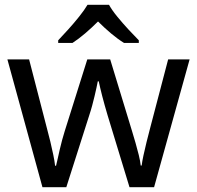

<svg xmlns="http://www.w3.org/2000/svg" viewBox="-20 -786 826 805"><path d="M431 -303Q425 -324 419 -344.5Q413 -365 408.5 -383.5Q404 -402 400 -418Q396 -434 394 -445H390Q388 -434 384.5 -418Q381 -402 376.5 -383Q372 -364 366.5 -343.5Q361 -323 354 -302L258 -1H158L11 -537H102L176 -251Q184 -222 191 -192.5Q198 -163 203.5 -136.5Q209 -110 211 -91H215Q218 -103 222 -121Q226 -139 230.5 -159Q235 -179 240.5 -199Q246 -219 251 -235L346 -537H442L534 -235Q541 -212 548.5 -186Q556 -160 562 -135.5Q568 -111 570 -92H574Q576 -109 581.5 -134.5Q587 -160 594.5 -190.5Q602 -221 610 -251L685 -537H775L626 -1H523ZM437 -766Q449 -744 471.5 -716.5Q494 -689 518.5 -662.5Q543 -636 562 -617V-606H500Q474 -622 446 -645.5Q418 -669 391 -696Q364 -669 337 -646Q310 -623 284 -606H224V-617Q243 -637 266.5 -663Q290 -689 312 -716.5Q334 -744 347 -766Z"/></svg>

Font: Noto Sans Ol Chiki
Style: Regular
Weight: 400
Designer: Monotype Design Team, Lewis McGuffie
Foundry: Monotype Imaging Inc.
Version: Version 2.003